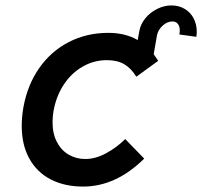

<svg xmlns="http://www.w3.org/2000/svg" viewBox="-20 -679 744 707"><path d="M60 -215.5Q60 -248 66 -283Q81 -366.5 124.5 -428.5Q168 -490.5 233.5 -524.2Q299 -558 379 -558Q441.5 -558 487 -531.5L493 -564.5Q497.5 -590 515.2 -611.8Q533 -633.5 558.8 -646.2Q584.5 -659 611 -659Q639 -659 660.2 -646.2Q681.5 -633.5 693 -611.5Q704.5 -589.5 704.5 -562.5Q704.5 -553.5 703 -543.5L640.5 -552Q642 -560.5 642 -566.5Q642 -582.5 634.8 -591.2Q627.5 -600 615.5 -600Q595.5 -600 578.8 -584.5Q562 -569 558 -548.5L546 -479.5Q551 -473 562.5 -455L482 -396.5Q463 -427.5 437.5 -442.5Q412 -457.5 373.5 -457.5Q326 -457.5 284.8 -434Q243.5 -410.5 215.2 -368Q187 -325.5 177 -270Q173.5 -249.5 173.5 -229Q173.5 -187 189.5 -156.2Q205.5 -125.5 233 -109.5Q260.5 -93.5 294 -93.5Q332 -93.5 371 -114.8Q410 -136 441 -167L511 -95Q407 8 286 8Q218 8 167 -18.2Q116 -44.5 88 -95Q60 -145.5 60 -215.5Z"/></svg>

Font: JuliaMono SemiBold
Style: Italic
Weight: 600
Italic angle: -9°
Monospace: yes
Designer: cormullion
Foundry: corm
Version: Version 0.056; ttfautohint (v1.8.4)